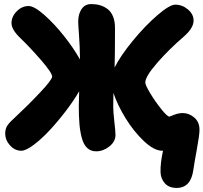

<svg xmlns="http://www.w3.org/2000/svg" viewBox="-20 -736 1010 953"><path d="M85.9 12.2Q53.7 12.2 29.8 -14.2Q5.9 -40.5 5.9 -74.2Q5.9 -92.8 13.7 -107.9Q21.5 -123 44.9 -144Q117.7 -211.9 178.2 -276.1Q238.8 -340.3 238.8 -356Q238.8 -374 184.3 -437Q129.9 -500 81.1 -546.9Q37.1 -588.9 37.1 -621.1Q37.1 -653.8 63 -679.9Q88.9 -706.1 122.1 -706.1Q149.9 -706.1 200.2 -661.6Q250.5 -617.2 298.6 -556.2Q346.7 -495.1 377 -440.9Q376.5 -504.9 372.3 -559.6Q368.2 -614.3 368.2 -628.9Q368.2 -666 384.8 -690.9Q401.4 -715.8 433.1 -715.8Q456.5 -715.8 476.6 -710Q496.6 -704.1 513.9 -691.2Q531.2 -678.2 541 -654.3Q550.8 -630.4 550.8 -597.2Q550.8 -461.4 548.8 -401.9V-400.9Q577.6 -458.5 638.4 -532.7Q699.2 -606.9 760.5 -659.9Q821.8 -712.9 850.1 -712.9Q884.8 -712.9 912.8 -689.2Q940.9 -665.5 940.9 -633.8Q940.9 -596.7 892.1 -554.2Q819.3 -491.7 760.3 -424.1Q701.2 -356.4 701.2 -326.2Q701.2 -313.5 726.3 -272Q751.5 -230.5 781 -193.8Q810.5 -157.2 820.8 -157.2Q822.3 -157.2 844 -166Q865.7 -174.8 887.2 -174.8Q918 -174.8 944.1 -152.8Q970.2 -130.9 970.2 -91.8Q970.2 -65.9 957 5.6Q943.8 77.1 939.9 106Q927.7 196.8 856.9 196.8Q818.4 196.8 798.1 173.6Q777.8 150.4 776.9 119.1Q775.4 75.2 789.1 12.2H785.2Q745.1 12.2 694.3 -35.6Q643.6 -83.5 603.3 -149.2Q563 -214.8 543 -274.9Q542 -250 542 -205.1Q542 -181.2 547.6 -132.3Q553.2 -83.5 553.2 -65.9Q553.2 -33.2 522.7 -9Q492.2 15.1 457 15.1Q430.7 15.1 412.8 -1.5Q395 -18.1 386.2 -50.8Q377.4 -83.5 374.3 -120.6Q371.1 -157.7 371.1 -210Q371.1 -231.4 373 -283.2Q347.7 -238.8 308.3 -187Q269 -135.3 228 -91.1Q187 -46.9 147.7 -17.3Q108.4 12.2 85.9 12.2Z"/></svg>

Font: Shantell Sans Normal
Style: Regular
Weight: 800
Designer: Stephen Nixon, Anya Danilova, Shantell Martin
Foundry: Arrow Type
Version: Version 1.006;[559af2be0]